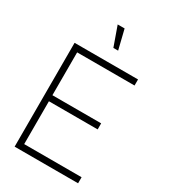

<svg xmlns="http://www.w3.org/2000/svg" viewBox="-226 -1049 1012 1153"><g transform="rotate(30 280.0 -472.5)"><path d="M287 -945H239L287 -810H320ZM70 0V-720H510V-678H112V-381H450V-339H112V-42H510V0Z"/></g></svg>

Font: Hauora
Style: Regular
Weight: 400
Designer: Wayne Shih
Foundry: WCYS
Version: Version 1.001